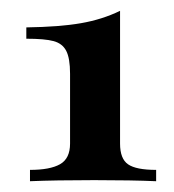

<svg xmlns="http://www.w3.org/2000/svg" viewBox="-20 -773 323 356"><path d="M269.5 -458V-437Q224.6 -439 154.8 -439Q82.5 -439 35.6 -437V-458Q72.8 -458 91.3 -468.5Q109.9 -479 109.9 -506.8V-636.2Q109.9 -665 102.8 -678.7Q95.7 -692.4 79.3 -696.8Q63 -701.2 28.8 -701.2V-722.2Q90.8 -723.1 130.1 -730Q169.4 -736.8 202.6 -752.9V-506.8Q202.6 -478.5 217.5 -468.3Q232.4 -458 269.5 -458Z"/></svg>

Font: TypoPRO Playfair Display SC
Style: Bold
Weight: 700
Designer: Claus Eggers Sørensen
Foundry: Claus Eggers Sørensen
Version: Version 1.004;PS 001.004;hotconv 1.0.70;makeotf.lib2.5.58329